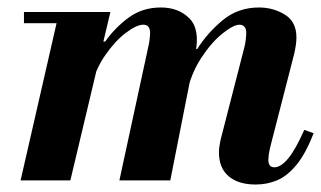

<svg xmlns="http://www.w3.org/2000/svg" viewBox="-20 -482 858 513"><path d="M663 11Q617 11 591 -11Q565 -33 565 -75Q565 -85 566.5 -92.5Q568 -100 569 -107L633 -356Q635 -363 636.5 -375Q638 -387 638 -394Q638 -405 633 -410.5Q628 -416 620 -416Q604 -416 574.5 -392.5Q545 -369 517.5 -327Q490 -285 478 -229L500 -351H507Q534 -394 575 -428Q616 -462 672 -462Q710 -462 741 -443Q772 -424 772 -382Q772 -364 766 -338L702 -89Q699 -76 698 -68Q697 -60 697 -55Q697 -35 713 -35Q730 -35 749.5 -58Q769 -81 793 -135L818 -126Q797 -72 772.5 -42Q748 -12 721 -0.5Q694 11 663 11ZM35 0 138 -450H275L168 0ZM299 0 376 -356Q378 -363 379.5 -375Q381 -387 381 -394Q381 -405 376.5 -410.5Q372 -416 363 -416Q345 -416 316.5 -394.5Q288 -373 261.5 -335Q235 -297 222 -246L254 -371H261Q288 -409 324.5 -435.5Q361 -462 410 -462Q457 -462 486 -433Q515 -404 502 -339L435 0ZM44 -420V-450H263V-420Z"/></svg>

Font: Libre Bodoni
Style: Bold Italic
Weight: 700
Italic angle: -13°
Version: Version 2.005;gftools[0.9.23]